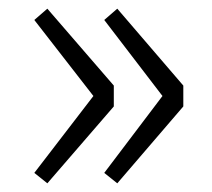

<svg xmlns="http://www.w3.org/2000/svg" viewBox="-20 -500 489 442"><path d="M89 -78 59 -102 195 -279 59 -454 89 -480 242 -303V-255ZM250 -78 220 -102 354 -279 220 -454 250 -480 402 -303V-255Z"/></svg>

Font: Noto Sans KR Thin Light
Style: Regular
Weight: 300
Version: Version 2.004-H2;hotconv 1.0.118;makeotfexe 2.5.65603